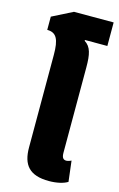

<svg xmlns="http://www.w3.org/2000/svg" viewBox="-122 -837 556 898"><g transform="rotate(15 156.0 -388.5)"><path d="M211 9C249 9 282 1 301 -11L289 -111C282 -107 271 -104 265 -104C249 -104 243 -115 243 -137V-550C243 -612 236 -648 203 -668L204 -672H312V-786H120L21 -736V-672C66 -672 81 -642 81 -567V-119C81 -35 116 9 211 9Z"/></g></svg>

Font: Noto Sans Thai UI ExtCond Blk
Style: Regular
Weight: 900
Width: 2
Designer: Monotype Design Team
Foundry: Monotype Imaging Inc.
Version: Version 2.000